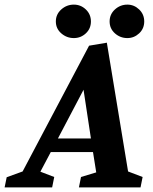

<svg xmlns="http://www.w3.org/2000/svg" viewBox="-82 -812 662 832"><path d="M-62 0 -53 -44 16 -69 304 -614 381 -627 473 -69 536 -45 527 0H260L269 -45L335 -65L321 -153H138L93 -68L153 -45L144 0ZM169 -212H312L280 -423ZM470 -647Q439 -647 416 -667.5Q393 -688 393 -719Q393 -750 416 -771Q439 -792 470 -792Q499 -792 521 -771Q543 -750 543 -719Q543 -688 521 -667.5Q499 -647 470 -647ZM238 -647Q207 -647 183.5 -667.5Q160 -688 160 -719Q160 -750 183.5 -771Q207 -792 238 -792Q268 -792 290 -771Q312 -750 312 -719Q312 -688 290 -667.5Q268 -647 238 -647Z"/></svg>

Font: Manuale
Style: Italic
Weight: 400
Italic angle: -11°
Designer: Eduardo Tunni / Pablo Cosgaya
Foundry: Eduardo Tunni / Pablo Cosgaya
Version: Version 1.002